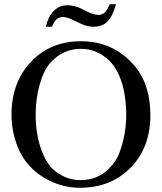

<svg xmlns="http://www.w3.org/2000/svg" viewBox="-20 -870 762 904"><path d="M360.8 -675.8Q507.8 -675.8 604 -570.8Q688 -481 688 -327.1Q688 -175.8 595.2 -80.8Q502.4 14.2 355 14.2Q289.1 14.2 226.6 -13.2Q164.1 -40.5 120.1 -87.9Q79.6 -130.4 56.9 -195.3Q34.2 -260.3 34.2 -331.1Q34.2 -482.4 126 -579.1Q217.8 -675.8 360.8 -675.8ZM360.8 -640.1Q276.9 -640.1 217.8 -575.2Q186 -540 167 -472.7Q147.9 -405.3 147.9 -329.1Q147.9 -246.1 170.9 -175.8Q193.8 -105.5 231.9 -70.8Q289.1 -22 358.9 -22Q439 -22 492.2 -75.2Q527.8 -110.8 541 -147.9Q574.2 -233.9 574.2 -328.1Q574.2 -417 552 -485.1Q529.8 -553.2 488.8 -589.8Q432.6 -640.1 360.8 -640.1ZM497.1 -850.1H525.9Q510.3 -793 486.1 -768.6Q461.9 -744.1 420.9 -744.1Q401.9 -744.1 386 -748.8Q370.1 -753.4 339.8 -768.1L316.9 -778.8Q292 -790 275.9 -790Q241.7 -790 225.1 -744.1H195.8Q207 -793 233.4 -819.1Q259.8 -845.2 296.9 -845.2Q333 -845.2 367.2 -827.1L391.1 -814.9Q423.8 -799.8 443.8 -799.8Q460.9 -799.8 472.7 -810.8Q484.4 -821.8 497.1 -850.1Z"/></svg>

Font: Accordance
Style: Regular
Weight: 400
Version: Version 1.1 (build May 11, 2018) Miklal Software Solutions, 